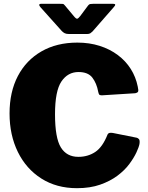

<svg xmlns="http://www.w3.org/2000/svg" viewBox="-20 -975 777 1005"><path d="M385 -752Q448 -752 501.5 -735Q555 -718 596.5 -687Q638 -656 664.5 -614Q691 -572 701 -522Q706 -501 702.5 -495Q699 -489 688 -487L513 -476Q502 -476 499 -480.5Q496 -485 494 -495Q486 -539 463.5 -568.5Q441 -598 391 -598Q335 -598 301.5 -548.5Q268 -499 268 -377Q268 -253 298.5 -203.5Q329 -154 390 -154Q440 -154 478.5 -179.5Q517 -205 543 -271Q548 -283 571 -279L696 -254Q701 -253 707 -247Q713 -241 710 -221Q707 -205 694 -177Q681 -149 657 -116.5Q633 -84 595 -55.5Q557 -27 504.5 -8.5Q452 10 383 10Q276 10 196.5 -40.5Q117 -91 73.5 -179.5Q30 -268 30 -381Q30 -494 73.5 -577Q117 -660 197 -706Q277 -752 385 -752ZM441 -946Q446 -953 452.5 -954Q459 -955 468 -955H573Q592 -955 575 -937L464 -810Q459 -805 453 -801Q447 -797 436 -797H341Q327 -797 319 -801Q311 -805 304 -812L192 -937Q185 -945 185.5 -950Q186 -955 195 -955H294Q304 -955 309 -954.5Q314 -954 320 -946L366 -891Q378 -876 384 -877Q390 -878 400 -891Z"/></svg>

Font: Libre Franklin Black
Style: Regular
Weight: 900
Designer: Pablo Impallari, Rodrigo Fuenzalida, Nhung Nguyen
Foundry: Impallari Type
Version: Version 3.000